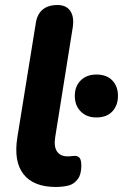

<svg xmlns="http://www.w3.org/2000/svg" viewBox="-20 -734 490 765"><path d="M203 11Q114 11 74 -39.5Q34 -90 49 -186L122 -638Q127 -676 149 -695Q171 -714 209 -714Q244 -714 260 -690.5Q276 -667 270 -626L200 -188Q194 -149 207.5 -130Q221 -111 249 -111Q259 -111 265.5 -112Q272 -113 278 -113Q290 -113 297 -105Q304 -97 304 -74Q304 -39 290 -20.5Q276 -2 257 4Q248 7 232.5 9Q217 11 203 11ZM364 -266Q325 -266 301.5 -290Q278 -314 278 -352Q278 -390 301.5 -413.5Q325 -437 364 -437Q405 -437 427.5 -413.5Q450 -390 450 -352Q450 -314 427.5 -290Q405 -266 364 -266Z"/></svg>

Font: Nunito ExtraLight ExtraBold
Style: Italic
Weight: 800
Italic angle: -9°
Version: Version 3.602